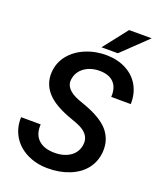

<svg xmlns="http://www.w3.org/2000/svg" viewBox="-164 -1000 917 1109"><g transform="rotate(20 295.0 -445.5)"><path d="M412.1 -186.5Q422.9 -256.8 335.4 -291L295.9 -305.7Q185.5 -344.2 139.2 -397Q92.8 -449.7 97.2 -519.5Q101.1 -580.1 138.4 -626.2Q175.8 -672.4 236.8 -697.3Q297.9 -722.2 366.7 -720.7Q433.1 -719.2 484.9 -691.7Q536.6 -664.1 564 -615Q591.3 -565.9 589.4 -502.9L469.2 -503.4Q472.7 -559.1 444.6 -589.8Q416.5 -620.6 359.9 -622.1Q302.7 -623 263.4 -595.2Q224.1 -567.4 217.3 -520Q207.5 -458 300.3 -422.4L336.9 -409.2Q448.7 -369.1 493.2 -315.2Q537.6 -261.2 532.2 -187.5Q527.3 -127.4 492.7 -82.8Q458 -38.1 396.7 -13.7Q335.4 10.7 261.7 9.8Q191.9 9.3 135 -19.5Q78.1 -48.3 47.9 -99.4Q17.6 -150.4 20 -215.3L140.6 -214.8Q136.7 -154.3 170.4 -121.6Q204.1 -88.9 267.1 -87.9Q325.7 -86.9 365 -112.8Q404.3 -138.7 412.1 -186.5ZM434.1 -901.4H573.2L418.9 -753.4H318.4Z"/></g></svg>

Font: Roboto Medium
Style: Italic
Weight: 500
Italic angle: -12°
Designer: Google
Version: Version 2.134; 2016